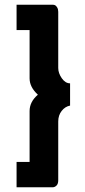

<svg xmlns="http://www.w3.org/2000/svg" viewBox="-20 -760 357 811"><path d="M50 -633V-740H203Q208 -740 212.5 -738Q217 -736 221.5 -728.5Q226 -721 226 -710V-473Q226 -451 241 -429.5Q256 -408 276 -408V-314Q255 -310 240.5 -291.5Q226 -273 226 -247V1Q226 17 218.5 24Q211 31 203 31H50V-76H105V-291Q105 -330 140 -360Q105 -392 105 -429V-633Z"/></svg>

Font: Raleway-v4020
Style: Bold
Weight: 700
Designer: Matt McInerney, Pablo Impallari, Rodrigo Fuenzalida
Foundry: Matt McInerney, Pablo Impallari, Rodrigo Fuenzalida
Version: Version 4.020;PS 004.020;hotconv 1.0.88;makeotf.lib2.5.64775